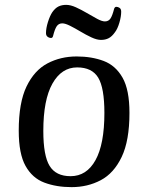

<svg xmlns="http://www.w3.org/2000/svg" viewBox="-20 -756 599 789"><path d="M274 13Q212 13 162.5 -5.5Q113 -24 85 -74Q57 -124 57 -219Q57 -334 89 -400.5Q121 -467 175 -495.5Q229 -524 295 -524Q357 -524 406 -505.5Q455 -487 483.5 -437Q512 -387 512 -292Q512 -178 480 -111Q448 -44 394 -15.5Q340 13 274 13ZM270 -32Q336 -32 372.5 -98Q409 -164 409 -292Q409 -395 383.5 -437Q358 -479 297 -479Q233 -479 195.5 -412.5Q158 -346 158 -218Q158 -116 184 -74Q210 -32 270 -32ZM395 -592Q378 -592 355.5 -602.5Q333 -613 310.5 -626.5Q288 -640 268 -650Q248 -660 236 -660Q221 -660 213 -648Q205 -636 198 -608Q196 -600 190 -600Q182 -600 175.5 -605Q169 -610 169 -620Q169 -640 177 -665.5Q185 -691 195 -706Q207 -723 220.5 -729.5Q234 -736 252 -736Q270 -736 292 -726Q314 -716 337 -702.5Q360 -689 379.5 -678.5Q399 -668 411 -668Q426 -668 434 -680Q442 -692 449 -720Q452 -728 458 -728Q465 -728 471.5 -723.5Q478 -719 478 -708Q478 -688 470.5 -662.5Q463 -637 452 -623Q440 -606 426.5 -599Q413 -592 395 -592Z"/></svg>

Font: BriemHand
Style: Regular
Weight: 400
Designer: Gunnlaugur SE Briem, Eben Sorkin
Foundry: Sorkin Type
Version: Version 1.001; ttfautohint (v1.8.4.7-5d5b)